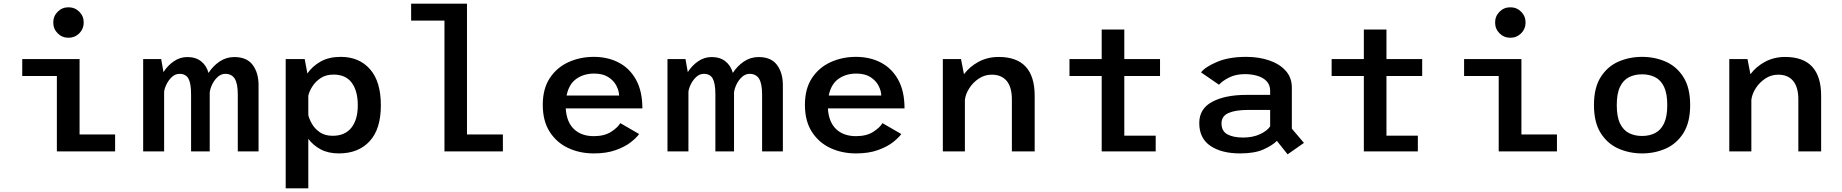

<svg xmlns="http://www.w3.org/2000/svg" viewBox="-20 -820 9980 1040"><path d="M351 -615.5Q316.5 -615.5 292.5 -639.5Q268.5 -663.5 268.5 -698Q268.5 -732.5 292.5 -756.5Q316.5 -780.5 351 -780.5Q385.5 -780.5 409.5 -756.5Q433.5 -732.5 433.5 -698Q433.5 -663.5 409.5 -639.5Q385.5 -615.5 351 -615.5ZM411 -91.5H603.5V0H288V-408.5H100.5V-500H411Z M755.5 0V-500H853L865.5 -429.5Q888 -465 921.5 -488Q955 -511 994.5 -511Q1040 -511 1069.2 -488Q1098.5 -465 1109.5 -425Q1133.5 -462.5 1169.5 -486.8Q1205.5 -511 1249 -511Q1317 -511 1348.8 -468.2Q1380.5 -425.5 1380.5 -359V0H1268V-308.5Q1268 -367.5 1251.5 -393.8Q1235 -420 1200.5 -420Q1178 -420 1160 -404Q1142 -388 1130.5 -365Q1119 -342 1116 -320V0H1015V-309Q1015 -368 1000.8 -394Q986.5 -420 952.5 -420Q930 -420 912.2 -404Q894.5 -388 883 -365.5Q871.5 -343 869 -323V0Z M1527.5 -500H1630.5L1645 -422Q1672 -461.5 1717 -486.8Q1762 -512 1825.5 -512Q1925.5 -512 1984.2 -445.2Q2043 -378.5 2043 -249.5Q2043 -120.5 1982 -54.8Q1921 11 1815.5 11Q1758 11 1717 -11Q1676 -33 1650 -68V200H1527.5ZM1786.5 -416Q1745 -416 1716.5 -396.8Q1688 -377.5 1671.5 -351Q1655 -324.5 1650 -302V-196.5Q1655 -175 1670 -148.8Q1685 -122.5 1712.5 -103.5Q1740 -84.5 1782 -84.5Q1848.5 -84.5 1883.2 -128Q1918 -171.5 1918 -249.5Q1918 -327 1885.5 -371.5Q1853 -416 1786.5 -416Z M2509.5 -91.5H2704V0H2387.5V-708.5H2207V-800H2509.5Z M3442 -94Q3427.5 -73.5 3396 -49Q3364.5 -24.5 3314.8 -6.8Q3265 11 3196.5 11Q3120 11 3057.2 -18.5Q2994.5 -48 2957.2 -106.5Q2920 -165 2920 -252Q2920 -339.5 2958.2 -397.2Q2996.5 -455 3059.5 -483.5Q3122.5 -512 3196 -512Q3272.5 -512 3332 -480.8Q3391.5 -449.5 3425.5 -387.5Q3459.5 -325.5 3459.5 -233H3044.5Q3048.5 -160 3088.5 -121.2Q3128.5 -82.5 3196.5 -82.5Q3254 -82.5 3290.5 -106.2Q3327 -130 3340 -153ZM3198 -421.5Q3142.5 -421.5 3102 -393Q3061.5 -364.5 3049 -302.5H3333.5Q3333 -328 3318.8 -355.8Q3304.5 -383.5 3274.8 -402.5Q3245 -421.5 3198 -421.5Z M3595.5 0V-500H3693L3705.5 -429.5Q3728 -465 3761.5 -488Q3795 -511 3834.5 -511Q3880 -511 3909.2 -488Q3938.5 -465 3949.5 -425Q3973.5 -462.5 4009.5 -486.8Q4045.5 -511 4089 -511Q4157 -511 4188.8 -468.2Q4220.5 -425.5 4220.5 -359V0H4108V-308.5Q4108 -367.5 4091.5 -393.8Q4075 -420 4040.5 -420Q4018 -420 4000 -404Q3982 -388 3970.5 -365Q3959 -342 3956 -320V0H3855V-309Q3855 -368 3840.8 -394Q3826.5 -420 3792.5 -420Q3770 -420 3752.2 -404Q3734.5 -388 3723 -365.5Q3711.5 -343 3709 -323V0Z M4862 -94Q4847.5 -73.5 4816 -49Q4784.5 -24.5 4734.8 -6.8Q4685 11 4616.5 11Q4540 11 4477.2 -18.5Q4414.5 -48 4377.2 -106.5Q4340 -165 4340 -252Q4340 -339.5 4378.2 -397.2Q4416.5 -455 4479.5 -483.5Q4542.5 -512 4616 -512Q4692.5 -512 4752 -480.8Q4811.5 -449.5 4845.5 -387.5Q4879.5 -325.5 4879.5 -233H4464.5Q4468.5 -160 4508.5 -121.2Q4548.5 -82.5 4616.5 -82.5Q4674 -82.5 4710.5 -106.2Q4747 -130 4760 -153ZM4618 -421.5Q4562.5 -421.5 4522 -393Q4481.5 -364.5 4469 -302.5H4753.5Q4753 -328 4738.8 -355.8Q4724.5 -383.5 4694.8 -402.5Q4665 -421.5 4618 -421.5Z M5087 0V-500H5185.5L5201.5 -418Q5232.5 -459.5 5281 -485.5Q5329.5 -511.5 5389.5 -511.5Q5584.5 -511.5 5584.5 -301V0H5461V-281Q5461 -348 5432.8 -381.8Q5404.5 -415.5 5352 -415.5Q5314 -415.5 5282.5 -394.8Q5251 -374 5230.8 -342.8Q5210.5 -311.5 5206.5 -279.5V0Z M6070 -85H6240V0H5947.5V-408.5H5773V-500H5947.5V-660H6070V-500H6263.5V-408.5H6070Z M6954.5 16 6896.5 -57Q6873 -33 6824.8 -11Q6776.5 11 6697 11Q6596.5 11 6536.2 -30Q6476 -71 6476 -153.5Q6476 -231 6546 -268.5Q6616 -306 6731 -306H6860V-328Q6860 -360 6841 -380Q6822 -400 6791 -409.2Q6760 -418.5 6723.5 -418.5Q6673 -418.5 6636.2 -399.5Q6599.5 -380.5 6583 -361L6485.5 -428Q6509 -458 6573 -485Q6637 -512 6730 -512Q6798.5 -512 6854.5 -493Q6910.5 -474 6944 -437Q6977.5 -400 6977.5 -345V-123L7043 -46ZM6714 -75Q6765.5 -75 6804.2 -92.8Q6843 -110.5 6860 -135.5V-224.5H6739.5Q6672 -224.5 6634.2 -207.8Q6596.5 -191 6596.5 -152Q6596.5 -110 6628 -92.5Q6659.5 -75 6714 -75Z M7490 -85H7660V0H7367.5V-408.5H7193V-500H7367.5V-660H7490V-500H7683.5V-408.5H7490Z M8161 -615.5Q8126.5 -615.5 8102.5 -639.5Q8078.5 -663.5 8078.5 -698Q8078.5 -732.5 8102.5 -756.5Q8126.5 -780.5 8161 -780.5Q8195.5 -780.5 8219.5 -756.5Q8243.5 -732.5 8243.5 -698Q8243.5 -663.5 8219.5 -639.5Q8195.5 -615.5 8161 -615.5ZM8221 -91.5H8413.5V0H8098V-408.5H7910.5V-500H8221Z M8874.5 11Q8806 11 8746.5 -15.2Q8687 -41.5 8650.5 -99.2Q8614 -157 8614 -251Q8614 -345 8650.5 -402.5Q8687 -460 8746.2 -486Q8805.5 -512 8874.5 -512Q8943.5 -512 9002.8 -486Q9062 -460 9098.5 -402.5Q9135 -345 9135 -251Q9135 -157 9098.5 -99.2Q9062 -41.5 9002.8 -15.2Q8943.5 11 8874.5 11ZM8874.5 -83.5Q8914.5 -83.5 8945.2 -99.2Q8976 -115 8993.5 -151.5Q9011 -188 9011 -251Q9011 -313.5 8993.5 -350Q8976 -386.5 8945 -402Q8914 -417.5 8874.5 -417.5Q8835 -417.5 8804 -402Q8773 -386.5 8755.2 -350Q8737.5 -313.5 8737.5 -251Q8737.5 -188 8755.2 -151.2Q8773 -114.5 8804 -99Q8835 -83.5 8874.5 -83.5Z M9347 0V-500H9445.5L9461.5 -418Q9492.5 -459.5 9541 -485.5Q9589.5 -511.5 9649.5 -511.5Q9844.5 -511.5 9844.5 -301V0H9721V-281Q9721 -348 9692.8 -381.8Q9664.5 -415.5 9612 -415.5Q9574 -415.5 9542.5 -394.8Q9511 -374 9490.8 -342.8Q9470.5 -311.5 9466.5 -279.5V0Z"/></svg>

Font: League Mono Medium
Style: Regular
Weight: 500
Width: 6
Designer: Tyler Finck
Foundry: The League of Moveable Type / Tyler Finck
Version: Version 2.300;RELEASE